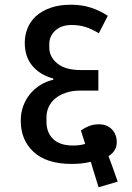

<svg xmlns="http://www.w3.org/2000/svg" viewBox="-20 -722 560 814"><path d="M376 1 365 -36Q345 -31 324.5 -29Q304 -27 284 -27Q178 -27 123 -77.5Q68 -128 68 -210Q68 -244 78.5 -272.5Q89 -301 107.5 -323.5Q126 -346 151 -361.5Q176 -377 206 -384V-389Q150 -404 117.5 -442.5Q85 -481 85 -541Q85 -572 96.5 -601.5Q108 -631 132 -653Q156 -675 193 -688.5Q230 -702 281 -702Q327 -702 365.5 -689.5Q404 -677 437 -655L399 -581Q369 -599 342.5 -607.5Q316 -616 284 -616Q240 -616 214.5 -592.5Q189 -569 189 -536V-520Q189 -481 223 -453Q257 -425 323 -425H397V-338H322Q286 -338 258.5 -328.5Q231 -319 213 -303.5Q195 -288 186 -267.5Q177 -247 177 -226V-206Q177 -160 205.5 -132.5Q234 -105 290 -105Q301 -105 315 -106.5Q329 -108 341 -112L323 -169Q339 -180 357 -187.5Q375 -195 400 -195Q434 -195 454.5 -173.5Q475 -152 475 -119Q475 -82 440 -60L455 -20L479 48L398 72Z"/></svg>

Font: IBM Plex Sans Devanagari Medium
Style: Regular
Weight: 500
Designer: Mike Abbink, Paul van der Laan, Pieter van Rosmalen, Erin McLaughlin
Foundry: Bold Monday
Version: Version 1.1